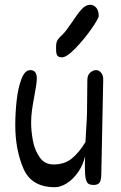

<svg xmlns="http://www.w3.org/2000/svg" viewBox="-20 -758 498 792"><path d="M122.1 -364.3Q115.2 -327.6 111.8 -302.7Q108.4 -277.8 108.4 -252.9Q108.4 -217.3 115.7 -178Q123 -138.7 143.6 -109.1Q164.1 -79.6 200.7 -79.6Q246.1 -79.6 276.1 -104Q306.2 -128.4 332.5 -171.9Q333.5 -184.6 337.9 -266.6L338.9 -291L340.3 -427.2Q340.3 -448.2 352.1 -458.5Q363.8 -468.8 376.5 -468.8Q387.7 -468.8 396.7 -458.5Q405.8 -448.2 405.8 -430.2L397.9 -41.5Q397.5 -14.2 390.6 -4.6Q383.8 4.9 366.7 4.9Q352.1 4.9 344.5 -0.2Q336.9 -5.4 333.5 -21.7Q330.1 -38.1 330.1 -72.8Q330.1 -97.7 331.1 -113.3Q322.8 -77.6 302.5 -48.3Q282.2 -19 256.3 -2.4Q230.5 14.2 205.6 14.2Q109.4 14.2 76.2 -63.7Q43 -141.6 43 -241.7Q43 -292.5 48.8 -344.5Q54.7 -396.5 68.6 -432.6Q82.5 -468.8 105 -468.8Q131.8 -468.8 131.8 -434.1Q131.8 -414.1 122.1 -364.3ZM211.4 -567.4Q211.4 -584 218.3 -594.2Q225.1 -604.5 239.3 -616.7Q247.1 -624.5 257.1 -638.2Q267.1 -651.9 276.4 -665.5Q299.8 -701.2 316.7 -719.7Q333.5 -738.3 351.6 -738.3Q366.7 -738.3 377 -726.1Q387.2 -713.9 387.2 -692.9Q387.2 -681.6 356.7 -638.2Q326.2 -594.7 290.5 -558.1Q254.9 -521.5 235.8 -521.5Q221.2 -521.5 216.3 -529.1Q211.4 -536.6 211.4 -553.2Z"/></svg>

Font: Dekko
Style: Regular
Weight: 400
Designer: Multiple
Foundry: Sorkin Type
Version: Version 2.001